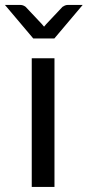

<svg xmlns="http://www.w3.org/2000/svg" viewBox="-50 -736 346 756"><path d="M164.5 -506.5V0H75V-506.5ZM275.5 -716.5 164 -584.5H81L-30.5 -716.5H31Q37 -716.5 42.5 -714Q48 -711.5 51 -709L115 -641Q117.5 -638.5 119.2 -636Q121 -633.5 123.5 -631Q126 -633.5 127.8 -636Q129.5 -638.5 132 -641L196 -709Q199.5 -711.5 205 -714Q210.5 -716.5 216 -716.5Z"/></svg>

Font: Lato
Style: Regular
Weight: 400
Designer: Lukasz Dziedzic with Adam Twardoch and Botio Nikoltchev
Foundry: tyPoland Lukasz Dziedzic
Version: Version 2.015; 2015-08-06; http://www.latofonts.com/